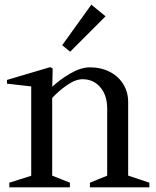

<svg xmlns="http://www.w3.org/2000/svg" viewBox="-20 -804 671 824"><path d="M20 -20 131 -55 114 -32V-451L132 -431L10 -445V-461L196 -516L206 -510L204 -413L195 -423Q234 -461 280.5 -488Q327 -515 365 -515Q413 -515 450.5 -496Q488 -477 509 -443Q530 -409 530 -366V-32L513 -56L621 -20V0H366V-20L457 -57L440 -32V-338Q440 -395 410.5 -429.5Q381 -464 334 -464Q304 -464 266.5 -438Q229 -412 195 -374L204 -401V-32L187 -57L280 -20V0H20ZM247 -610 372 -784 433 -734 281 -582Z"/></svg>

Font: Wittgenstein
Style: Regular
Weight: 400
Designer: Jörg Drees
Foundry: Jörg Drees
Version: Version 1.003;Glyphs 3.1.2 (3151)